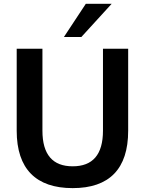

<svg xmlns="http://www.w3.org/2000/svg" viewBox="-20 -974 759 1005"><path d="M360.4 10.7C551.8 10.7 650.9 -89.4 650.9 -289.6V-718.8H519V-290C519 -164.6 465.3 -103.5 360.4 -103.5C255.9 -103.5 202.1 -164.6 202.1 -290V-718.8H67.4V-289.6C67.4 -89.4 168.9 10.7 360.4 10.7ZM405.8 -780.3 564.5 -954.1H429.2L314.5 -780.3Z"/></svg>

Font: Winston SemiBold
Style: Regular
Weight: 600
Designer: Vernon Adams, Kim Jin-seong, David Berlow, Cristiano Sobral
Foundry: The Winston Project Authors
Version: Version 3.004